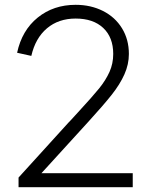

<svg xmlns="http://www.w3.org/2000/svg" viewBox="-20 -777 629 797"><path d="M57 -40 266 -270Q264 -267 304 -311Q364 -376 391.5 -410Q419 -444 434.5 -478.5Q450 -513 450 -553Q450 -622 408.5 -661Q367 -700 294 -700Q223 -700 175 -659.5Q127 -619 110 -545L51 -558Q71 -651 136.5 -704Q202 -757 294 -757Q357 -757 407.5 -731.5Q458 -706 486.5 -659.5Q515 -613 515 -553Q515 -510 496.5 -468.5Q478 -427 444 -384Q410 -341 348 -273L152 -58H531V0H57Z"/></svg>

Font: BLUETTI 2.0 Extralight
Style: Roman
Weight: 200
Designer: Stijn de Vries
Foundry: tokotype
Version: Version 2.005;October 31, 2023;FontCreator 14.0.0.2814 64-bi